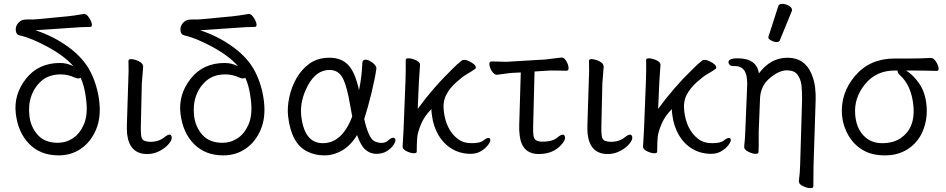

<svg xmlns="http://www.w3.org/2000/svg" viewBox="-20 -784 4883 991"><path d="M415 -712Q427 -712 439.5 -693Q452 -674 454 -659.5Q456 -645 445 -645Q404 -645 342 -640L163 -628Q259 -596 335.5 -539.5Q412 -483 447.5 -412.5Q483 -342 492.5 -259.5Q502 -177 475.5 -114.5Q449 -52 398.5 -17Q348 18 283 18Q189 18 131 -41Q73 -100 61.5 -198Q50 -296 114 -377.5Q178 -459 290 -459Q326 -459 359 -442Q314 -494 229 -540.5Q144 -587 83 -601Q64 -604 61.5 -626Q59 -648 73.5 -664.5Q88 -681 105 -682.5Q122 -684 137 -683.5Q152 -683 174 -685L331 -700Q361 -703 413 -712ZM424 -275Q416 -341 396 -383Q391 -379 384 -379Q377 -379 365 -384Q330 -400 294 -400Q234 -400 196.5 -368.5Q159 -337 142 -289.5Q125 -242 132 -184.5Q139 -127 175.5 -87Q212 -47 278 -47Q321 -47 356.5 -70.5Q392 -94 412.5 -141Q433 -188 426 -257Z M642 -364Q645 -419 643 -470Q644 -479 655.5 -479Q667 -479 682 -474Q716 -462 718 -444L719 -441L712 -353L707 -135Q706 -109 708.5 -85.5Q711 -62 726 -57Q741 -52 756 -52Q800 -52 829 -76Q845 -89 855 -89Q865 -89 866.5 -75Q868 -61 850 -40Q832 -19 802.5 -4Q773 11 740 11Q648 11 636 -93Q634 -117 635 -143Z M1265 -712Q1277 -712 1289.5 -693Q1302 -674 1304 -659.5Q1306 -645 1295 -645Q1254 -645 1192 -640L1013 -628Q1109 -596 1185.5 -539.5Q1262 -483 1297.5 -412.5Q1333 -342 1342.5 -259.5Q1352 -177 1325.5 -114.5Q1299 -52 1248.5 -17Q1198 18 1133 18Q1039 18 981 -41Q923 -100 911.5 -198Q900 -296 964 -377.5Q1028 -459 1140 -459Q1176 -459 1209 -442Q1164 -494 1079 -540.5Q994 -587 933 -601Q914 -604 911.5 -626Q909 -648 923.5 -664.5Q938 -681 955 -682.5Q972 -684 987 -683.5Q1002 -683 1024 -685L1181 -700Q1211 -703 1263 -712ZM1274 -275Q1266 -341 1246 -383Q1241 -379 1234 -379Q1227 -379 1215 -384Q1180 -400 1144 -400Q1084 -400 1046.5 -368.5Q1009 -337 992 -289.5Q975 -242 982 -184.5Q989 -127 1025.5 -87Q1062 -47 1128 -47Q1171 -47 1206.5 -70.5Q1242 -94 1262.5 -141Q1283 -188 1276 -257Z M1860 -170Q1881 -74 1911 -56Q1925 -48 1946.5 -46.5Q1968 -45 1983.5 -59Q1999 -73 2009.5 -73Q2020 -73 2021 -62.5Q2022 -52 2010 -34.5Q1998 -17 1976 -3.5Q1954 10 1922.5 10Q1891 10 1866.5 -11Q1842 -32 1823 -87Q1792 -35 1747.5 -8.5Q1703 18 1654 18Q1605 18 1566 -2Q1483 -43 1467 -184Q1462 -229 1473 -281.5Q1484 -334 1510.5 -380.5Q1537 -427 1578.5 -456.5Q1620 -486 1681 -486Q1742 -486 1777.5 -448.5Q1813 -411 1833 -319Q1848 -390 1850 -458Q1851 -476 1866.5 -476Q1882 -476 1901.5 -461.5Q1921 -447 1923 -432Q1916 -381 1897.5 -304.5Q1879 -228 1860 -170ZM1646 -45Q1746 -45 1798 -183Q1793 -209 1788 -237Q1772 -335 1750 -379Q1728 -423 1681 -423Q1612 -423 1569 -342.5Q1526 -262 1535 -185Q1551 -45 1646 -45Z M2058 -27 2063 -115 2073 -369Q2075 -422 2074 -475Q2074 -483 2089 -483Q2104 -483 2125 -474Q2146 -465 2148 -452V-449Q2145 -414 2142 -360L2136 -222Q2217 -333 2311 -424Q2340 -454 2364 -472Q2369 -475 2378 -475Q2387 -475 2401 -468Q2435 -452 2436 -436Q2437 -431 2432 -428Q2412 -414 2390 -401.5Q2368 -389 2335 -359.5Q2302 -330 2283.5 -295Q2265 -260 2270.5 -211.5Q2276 -163 2294 -127Q2312 -91 2341.5 -68Q2371 -45 2414.5 -45Q2458 -45 2474.5 -58.5Q2491 -72 2500.5 -72Q2510 -72 2511 -62.5Q2512 -53 2499 -35.5Q2486 -18 2463 -4Q2440 10 2410 10Q2356 10 2313 -15.5Q2270 -41 2243 -87Q2216 -133 2209 -192L2207 -207Q2207 -214 2207 -221Q2172 -187 2154 -145Q2136 -103 2133.5 -74.5Q2131 -46 2131 -1Q2131 7 2116 7Q2101 7 2080.5 -2.5Q2060 -12 2058 -25Z M2904 -419 2839 -420Q2829 -420 2819 -420Q2809 -420 2801 -419L2739 -415L2732 -136Q2731 -108 2733 -88.5Q2735 -69 2744 -62Q2753 -55 2771 -53H2782Q2834 -53 2859 -76Q2875 -89 2885 -89Q2895 -89 2896.5 -75Q2898 -61 2880 -40Q2837 11 2761 11Q2673 11 2662 -87Q2659 -110 2660 -142L2668 -410L2627 -408Q2609 -407 2582.5 -403Q2556 -399 2545 -398H2544Q2531 -398 2519.5 -415.5Q2508 -433 2506 -450Q2504 -467 2517 -467L2594 -465L2795 -477Q2816 -479 2840.5 -482.5Q2865 -486 2877 -487H2879Q2892 -487 2902.5 -469.5Q2913 -452 2914.5 -435.5Q2916 -419 2904 -419Z M3019 -364Q3022 -419 3020 -470Q3021 -479 3032.5 -479Q3044 -479 3059 -474Q3093 -462 3095 -444L3096 -441L3089 -353L3084 -135Q3083 -109 3085.5 -85.5Q3088 -62 3103 -57Q3118 -52 3133 -52Q3177 -52 3206 -76Q3222 -89 3232 -89Q3242 -89 3243.5 -75Q3245 -61 3227 -40Q3209 -19 3179.5 -4Q3150 11 3117 11Q3025 11 3013 -93Q3011 -117 3012 -143Z M3299 -27 3304 -115 3314 -369Q3316 -422 3315 -475Q3315 -483 3330 -483Q3345 -483 3366 -474Q3387 -465 3389 -452V-449Q3386 -414 3383 -360L3377 -222Q3458 -333 3552 -424Q3581 -454 3605 -472Q3610 -475 3619 -475Q3628 -475 3642 -468Q3676 -452 3677 -436Q3678 -431 3673 -428Q3653 -414 3631 -401.5Q3609 -389 3576 -359.5Q3543 -330 3524.5 -295Q3506 -260 3511.5 -211.5Q3517 -163 3535 -127Q3553 -91 3582.5 -68Q3612 -45 3655.5 -45Q3699 -45 3715.5 -58.5Q3732 -72 3741.5 -72Q3751 -72 3752 -62.5Q3753 -53 3740 -35.5Q3727 -18 3704 -4Q3681 10 3651 10Q3597 10 3554 -15.5Q3511 -41 3484 -87Q3457 -133 3450 -192L3448 -207Q3448 -214 3448 -221Q3413 -187 3395 -145Q3377 -103 3374.5 -74.5Q3372 -46 3372 -1Q3372 7 3357 7Q3342 7 3321.5 -2.5Q3301 -12 3299 -25Z M3997 -752Q4000 -764 4017.5 -764Q4035 -764 4051.5 -754.5Q4068 -745 4068 -732Q4068 -729 4067 -727L4005 -576Q4002 -567 3988.5 -567Q3975 -567 3960.5 -575Q3946 -583 3946 -589.5Q3946 -596 3947 -597ZM3740 -461Q3738 -483 3787 -483Q3886 -483 3897 -405Q3957 -486 4044.5 -486Q4132 -486 4167 -406Q4183 -369 4187 -333.5Q4191 -298 4190 -270L4179 73L4178 179Q4178 187 4162.5 187Q4147 187 4126 177.5Q4105 168 4104 155L4103 152Q4109 111 4110 65L4120 -274Q4120 -316 4116.5 -345.5Q4113 -375 4096.5 -398Q4080 -421 4041 -421Q4002 -421 3954.5 -382Q3907 -343 3903 -279L3896 -104Q3896 -95 3896 -74Q3896 -53 3896 -31.5Q3896 -10 3895 1Q3895 10 3880 10Q3865 10 3844 0Q3823 -10 3821 -23V-26Q3826 -73 3827 -112L3836 -330Q3838 -354 3835 -380Q3828 -443 3773 -443H3763Q3753 -443 3747 -448.5Q3741 -454 3740 -461Z M4815 -418Q4748 -420 4688 -420H4657Q4697 -395 4727 -349Q4757 -303 4762.5 -237Q4768 -171 4744.5 -111.5Q4721 -52 4669.5 -17Q4618 18 4548.5 18Q4479 18 4432.5 -10Q4386 -38 4358.5 -86Q4331 -134 4326 -189Q4317 -302 4393 -392Q4469 -482 4597 -482H4679Q4733 -482 4784 -485H4785Q4799 -485 4811 -466Q4823 -447 4824.5 -432.5Q4826 -418 4815 -418ZM4612 -420H4598Q4502 -420 4444.5 -349Q4387 -278 4394 -193Q4399 -125 4436.5 -85Q4474 -45 4532.5 -45Q4591 -45 4629 -71Q4704 -123 4695 -232.5Q4686 -342 4624 -397Q4613 -407 4613 -417Z"/></svg>

Font: LXGW WenKai
Style: Regular
Weight: 400
Designer: LXGW / Fontworks Inc.
Foundry: LXGW / Fontworks Inc.
Version: Version 1.520; June 14, 2025